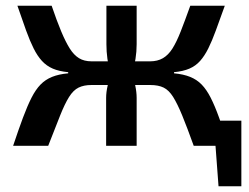

<svg xmlns="http://www.w3.org/2000/svg" viewBox="-20 -511 873 673"><path d="M826 -88V0H674L673 -88ZM826 -5V142H746L735 -5ZM768 -491Q750 -441 736.5 -404Q723 -367 710 -341Q697 -315 681.5 -297.5Q666 -280 644 -270.5Q622 -261 590 -258V-254Q623 -251 646.5 -241.5Q670 -232 687 -214.5Q704 -197 718.5 -168.5Q733 -140 748 -98.5Q763 -57 782 0H659Q636 -64 619 -105.5Q602 -147 587 -171Q572 -195 553.5 -204Q535 -213 507 -213L506 -296Q532 -296 551 -307Q570 -318 584.5 -341Q599 -364 613.5 -401Q628 -438 647 -491ZM161 -491Q179 -438 194.5 -401Q210 -364 224.5 -341Q239 -318 257 -307Q275 -296 301 -296L300 -213Q274 -213 255.5 -204Q237 -195 222 -171Q207 -147 190.5 -105.5Q174 -64 149 0H26Q45 -57 60.5 -98.5Q76 -140 90.5 -168.5Q105 -197 122 -214.5Q139 -232 162.5 -241.5Q186 -251 219 -254V-258Q187 -261 165 -270.5Q143 -280 127 -297.5Q111 -315 98 -341Q85 -367 71.5 -404Q58 -441 41 -491ZM376 -296V-213H277V-296ZM459 -491V-356Q459 -330 455 -305Q451 -280 442 -257Q449 -235 454 -211.5Q459 -188 459 -168V0H352V-168Q352 -188 357.5 -211.5Q363 -235 369 -257Q360 -280 356.5 -305Q353 -330 353 -356V-491ZM532 -296V-213H436V-296Z"/></svg>

Font: Exo 2 SemiBold
Style: Regular
Weight: 600
Designer: Natanael Gama
Foundry: Natanael Gama
Version: Version 2.010